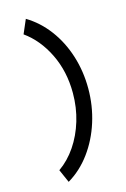

<svg xmlns="http://www.w3.org/2000/svg" viewBox="-127 -795 629 958"><g transform="rotate(-15 187.5 -315.5)"><path d="M104 105 74 37Q124 2 161 -52.5Q198 -107 218.5 -175Q239 -243 239 -318Q239 -430 194.5 -521Q150 -612 77 -664L108 -736Q173 -697 220.5 -633.5Q268 -570 293.5 -489.5Q319 -409 319 -320Q319 -231 293 -148.5Q267 -66 218.5 0Q170 66 104 105Z"/></g></svg>

Font: Inconsolata Condensed SemiBold
Style: Regular
Weight: 600
Width: 3
Monospace: yes
Designer: Raph Levien, Cyreal, Brenton Simpson
Foundry: Raph Levien, Cyreal, Google
Version: Version 3.100; ttfautohint (v1.8.4.7-5d5b)